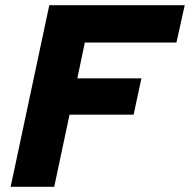

<svg xmlns="http://www.w3.org/2000/svg" viewBox="-20 -720 732 740"><path d="M21 0 170 -700H692L660 -556H307L278 -418H525L495 -278H248L189 0Z"/></svg>

Font: Red Hat Text VF
Style: Italic
Weight: 300
Italic angle: -12°
Designer: Pentagram, MCKL
Foundry: Pentagram, MCKL
Version: Version 1.023